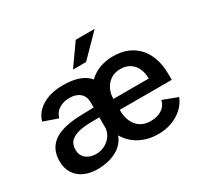

<svg xmlns="http://www.w3.org/2000/svg" viewBox="-152 -950 1237 1170"><g transform="rotate(-30 466.0 -365.0)"><path d="M46 -147.5Q46 -236 110 -280Q174 -324 311 -326L390 -328V-364Q390 -406.5 363.2 -429.5Q336.5 -452.5 289.5 -452.5Q249 -452.5 217.2 -433Q185.5 -413.5 175.5 -375.5L75 -410.5Q86 -450 116 -479Q146 -508 191.5 -523.8Q237 -539.5 294 -539.5Q423.5 -539.5 476.5 -475.5Q508.5 -506.5 551.5 -523Q594.5 -539.5 646.5 -539.5Q723 -539.5 777 -506.5Q831 -473.5 858.8 -413.8Q886.5 -354 886.5 -273.5V-236H520.5Q520 -190.5 535 -155.8Q550 -121 579.5 -101.5Q609 -82 651 -82Q696.5 -82 728.5 -102Q760.5 -122 770.5 -161.5L873.5 -122.5Q856.5 -80.5 822.8 -50.8Q789 -21 745 -5.5Q701 10 654 10Q580.5 10 523.5 -20.2Q466.5 -50.5 434 -106.5Q415.5 -52 359.2 -21Q303 10 223 10Q171.5 10 131.2 -8.5Q91 -27 68.5 -62.8Q46 -98.5 46 -147.5ZM263 -74.5Q299 -74.5 328.2 -91.5Q357.5 -108.5 373.8 -134.5Q390 -160.5 390 -187V-259L325 -258Q248.5 -257 206.8 -234Q165 -211 165 -160Q165 -120.5 192.2 -97.5Q219.5 -74.5 263 -74.5ZM769 -313Q769 -352 755.2 -383Q741.5 -414 713.8 -432Q686 -450 646 -450Q606.5 -450 578 -430.5Q549.5 -411 534.8 -379.5Q520 -348 520.5 -313ZM635 -740 488.5 -591H396.5L502 -740Z"/></g></svg>

Font: 1883 Sans SemiBold
Style: Regular
Weight: 600
Designer: 1883 Sans project is a fork of Public Sans.
Version: Version 1.009